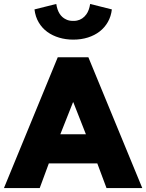

<svg xmlns="http://www.w3.org/2000/svg" viewBox="-41 -949 738 969"><path d="M677 0H496.5L450 -124.5H205.5L159.5 0H-21L250.5 -660H405ZM392.5 -271.5 329 -433H327.5L263.5 -271.5ZM328.5 -749Q291 -749 257.5 -759Q224 -769 198 -787.8Q172 -806.5 154.8 -835.2Q137.5 -864 133 -901.5L243 -929Q252 -869.5 292.5 -851Q307 -843.5 327.5 -843.5Q342 -843.5 346 -845H347Q376.5 -851 395 -877Q409 -896.5 414 -929L523.5 -901.5Q519.5 -866.5 503.5 -838.2Q487.5 -810 462 -790.2Q436.5 -770.5 402.8 -759.8Q369 -749 328.5 -749Z"/></svg>

Font: Lucymar Sans ExtraBold
Style: Regular
Weight: 800
Foundry: The League of Moveable Type (original font) / Main changes by Cristiano Sobral with portions from Mirco Monsees
Version: Version 2.001;August 30, 2020;FontCreator 13.0.0.2681 64-bit